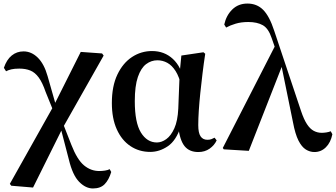

<svg xmlns="http://www.w3.org/2000/svg" viewBox="-20 -839 1890 1080"><path d="M43.4 205.7 35.4 195.2 284.4 -248.5 434.2 -547 554.1 -538.4 563 -526.4 331.2 -116.8 165.9 215.9ZM502.8 221.1Q461.8 221.1 425.1 183.7Q388.4 146.3 367.3 58.3L318.9 -127.7H308.5L332.7 -148.6L381.6 -23.9Q414 59.2 452.5 91.1Q491.1 123 538.1 123Q553.9 123 570.6 120.5Q587.3 118 596.9 112.5L605.7 128.5Q592.5 172.4 569 196.7Q545.6 221.1 502.8 221.1ZM282.1 -209.8 236.8 -321.5Q218.8 -374.3 197.9 -402.9Q177.1 -431.5 150.5 -442.3Q124 -453.1 88.8 -453.1Q61.3 -453.1 44 -449Q26.7 -444.9 14 -438.1L1.8 -457.5Q17.5 -503.8 46 -526.8Q74.5 -549.9 112.5 -549.9Q156.8 -549.9 192.6 -514.7Q228.3 -479.4 247.7 -410.9L298.8 -231.6H311.9Z M825.3 15.5Q762.6 15.5 713.7 -17.2Q664.7 -49.9 637 -111.3Q609.2 -172.8 609.2 -259.4Q609.2 -354.6 640.3 -419.6Q671.3 -484.6 722.6 -518.3Q773.8 -551.9 835.1 -551.9Q904.7 -551.9 952.5 -507.5Q1000.3 -463.2 1015 -381.8H1021.5L1000.2 -353.7Q988.2 -407.4 967.7 -439.4Q947.2 -471.4 921 -485.7Q894.8 -499.9 865.4 -499.9Q830.7 -499.9 801.8 -478.2Q773 -456.5 755.6 -406.1Q738.2 -355.7 738.2 -269.8Q738.2 -149.6 772.6 -93.6Q807.1 -37.6 862.5 -37.6Q889.2 -37.6 915.6 -56.6Q941.9 -75.6 960.7 -117.3Q979.5 -159.1 982.8 -227.4L990.6 -428L1000.1 -526.6L1124.4 -545L1134.4 -536.5Q1125.9 -481.4 1119.1 -424.9Q1112.2 -368.4 1106.7 -315.4Q1101.2 -262.4 1098.2 -216.4Q1095.2 -170.4 1095.2 -135.4Q1095.2 -91.4 1108.2 -72.1Q1121.2 -52.7 1146.7 -52.7Q1159.9 -52.7 1169.2 -56.3Q1178.5 -60 1187 -64.5L1198.7 -49.4Q1186 -21.7 1159 -2.7Q1132 16.2 1095.5 16.2Q1044.9 16.2 1018.1 -17.1Q991.3 -50.5 982.4 -127.3L997.4 -128.7Q971.2 -48.4 924 -16.4Q876.8 15.5 825.3 15.5Z M1238.6 1 1233.2 -6.7 1533.3 -592.9 1570.9 -478.8 1379.6 9.5ZM1748.3 16.2Q1723.3 16.2 1700.2 1.9Q1677.2 -12.4 1658.8 -48.5Q1640.5 -84.7 1628.1 -150.9L1561.9 -475.3L1559.6 -476.9L1508.1 -624.8Q1489.9 -679.5 1458.1 -697.3Q1426.4 -715.2 1376.6 -715.2Q1336.3 -715.2 1305.2 -705.7Q1274.1 -696.3 1251.9 -684L1241.4 -701Q1252.6 -752.4 1286.6 -785.7Q1320.7 -819 1371.9 -819Q1425 -819 1460.2 -783.7Q1495.5 -748.4 1522.2 -666.6L1673.4 -214.5Q1689.4 -166.7 1706.9 -140.3Q1724.3 -113.8 1745 -102.9Q1765.7 -91.9 1789.7 -91.9Q1800.9 -91.9 1815.3 -94Q1829.6 -96.2 1840.4 -100.7L1849.6 -83.9Q1840.3 -37.6 1813.2 -10.7Q1786.1 16.2 1748.3 16.2Z"/></svg>

Font: Noto Serif JP
Style: Regular
Weight: 200
Designer: Ryoko NISHIZUKA 西塚涼子 (kana & ideographs); Frank Grießhammer (Latin, Greek & Cyrillic); Wenlong ZHANG 张文龙 (bopomofo); San
Foundry: Adobe
Version: Version 2.001;hotconv 1.1.0;makeotfexe 2.6.0